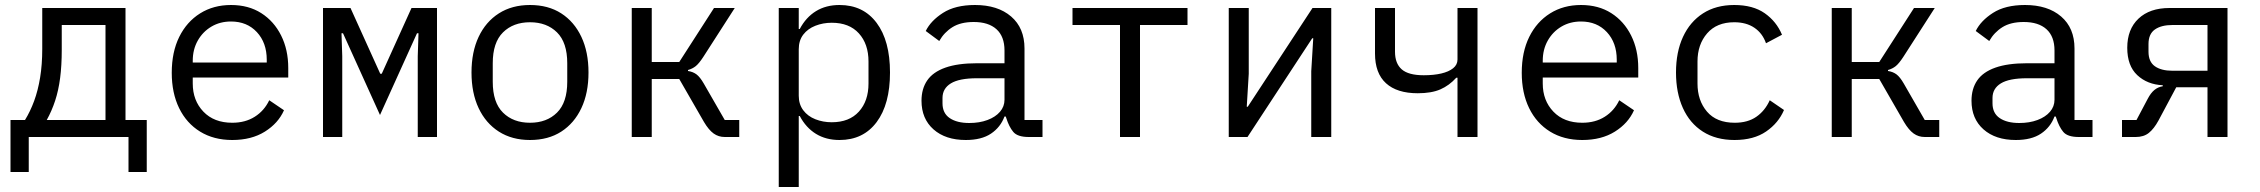

<svg xmlns="http://www.w3.org/2000/svg" viewBox="-20 -548 9040 768"><path d="M22 -68H80Q101 -102 116.5 -144Q132 -186 140.5 -238Q149 -290 149 -352V-516H482V-68H567V140H494V0H95V140H22ZM402 -68V-448H227V-348Q227 -286 220.5 -236Q214 -186 200.5 -145Q187 -104 167 -68Z M909 12Q835 12 780.5 -21.5Q726 -55 696.5 -115.5Q667 -176 667 -257Q667 -340 697 -400.5Q727 -461 780.5 -494.5Q834 -528 904 -528Q974 -528 1025 -495.5Q1076 -463 1104.5 -406Q1133 -349 1133 -276V-238H751V-214Q751 -146 793.5 -101.5Q836 -57 909 -57Q961 -57 999 -81Q1037 -105 1057 -147L1116 -107Q1093 -55 1039.5 -21.5Q986 12 909 12ZM904 -462Q860 -462 825.5 -441.5Q791 -421 771 -385.5Q751 -350 751 -305V-298H1047V-309Q1047 -377 1007.5 -419.5Q968 -462 904 -462Z M1272 0V-516H1382L1501 -253H1507L1626 -516H1728V0H1651V-323L1654 -415H1648L1500 -88L1352 -415H1346L1349 -323V0Z M2100 12Q2028 12 1975.5 -21.5Q1923 -55 1894.5 -115.5Q1866 -176 1866 -258Q1866 -340 1894.5 -400.5Q1923 -461 1975.5 -494.5Q2028 -528 2100 -528Q2173 -528 2225 -494.5Q2277 -461 2305.5 -400.5Q2334 -340 2334 -258Q2334 -176 2305.5 -115.5Q2277 -55 2225 -21.5Q2173 12 2100 12ZM2100 -57Q2167 -57 2208 -97.5Q2249 -138 2249 -221V-295Q2249 -378 2208 -418.5Q2167 -459 2100 -459Q2033 -459 1992 -418.5Q1951 -378 1951 -295V-221Q1951 -138 1992 -97.5Q2033 -57 2100 -57Z M2507 -516H2587V-300H2697L2836 -516H2919L2793 -320Q2776 -294 2763 -283.5Q2750 -273 2732 -268V-264Q2752 -261 2766 -250.5Q2780 -240 2795 -214L2879 -68H2937V0H2879Q2854 0 2834.5 -14Q2815 -28 2796 -60L2697 -232H2587V0H2507Z M3095 -516H3175V-432H3179Q3204 -479 3244 -503.5Q3284 -528 3338 -528Q3433 -528 3486.5 -456.5Q3540 -385 3540 -258Q3540 -131 3486.5 -59.5Q3433 12 3338 12Q3284 12 3244 -12.5Q3204 -37 3179 -84H3175V200H3095ZM3307 -59Q3377 -59 3415.5 -101.5Q3454 -144 3454 -214V-302Q3454 -372 3415.5 -414.5Q3377 -457 3307 -457Q3272 -457 3241.5 -445Q3211 -433 3193 -409.5Q3175 -386 3175 -351V-165Q3175 -131 3193 -107Q3211 -83 3241.5 -71Q3272 -59 3307 -59Z M4095 0Q4050 0 4033 -20.5Q4016 -41 4005 -76L4003 -82H3998Q3982 -39 3944 -13.5Q3906 12 3843 12Q3762 12 3714 -30.5Q3666 -73 3666 -145Q3666 -193 3689 -226.5Q3712 -260 3761.5 -277.5Q3811 -295 3888 -295H3998V-346Q3998 -402 3966 -431Q3934 -460 3875 -460Q3823 -460 3790 -439.5Q3757 -419 3737 -384L3683 -424Q3703 -465 3752 -496.5Q3801 -528 3880 -528Q3971 -528 4024.5 -482Q4078 -436 4078 -354V-68H4150V0ZM3857 -56Q3898 -56 3930 -68Q3962 -80 3980 -101Q3998 -122 3998 -149V-235H3888Q3817 -235 3783.5 -214.5Q3750 -194 3750 -156V-135Q3750 -95 3779 -75.5Q3808 -56 3857 -56Z M4460 -448H4270V-516H4730V-448H4540V0H4460Z M4895 0V-516H4975V-253L4967 -121H4971L5009 -179L5230 -516H5305V0H5225V-263L5233 -395H5229L5225 -389L4970 0Z M5810 -237H5805Q5777 -206 5741.5 -190.5Q5706 -175 5651 -175Q5568 -175 5524 -215Q5480 -255 5480 -334V-516H5560V-341Q5560 -294 5587 -270.5Q5614 -247 5675 -247Q5715 -247 5745 -254Q5775 -261 5792.5 -275Q5810 -289 5810 -310V-516H5890V0H5810Z M6309 12Q6235 12 6180.5 -21.5Q6126 -55 6096.5 -115.5Q6067 -176 6067 -257Q6067 -340 6097 -400.5Q6127 -461 6180.5 -494.5Q6234 -528 6304 -528Q6374 -528 6425 -495.5Q6476 -463 6504.5 -406Q6533 -349 6533 -276V-238H6151V-214Q6151 -146 6193.5 -101.5Q6236 -57 6309 -57Q6361 -57 6399 -81Q6437 -105 6457 -147L6516 -107Q6493 -55 6439.5 -21.5Q6386 12 6309 12ZM6304 -462Q6260 -462 6225.5 -441.5Q6191 -421 6171 -385.5Q6151 -350 6151 -305V-298H6447V-309Q6447 -377 6407.5 -419.5Q6368 -462 6304 -462Z M6918 12Q6844 12 6791.5 -21.5Q6739 -55 6711.5 -116Q6684 -177 6684 -258Q6684 -340 6712 -400.5Q6740 -461 6792 -494.5Q6844 -528 6917 -528Q6992 -528 7039 -495Q7086 -462 7108 -409L7044 -375Q7030 -415 6997.5 -437Q6965 -459 6917 -459Q6847 -459 6808.5 -414.5Q6770 -370 6770 -302V-214Q6770 -146 6808 -101.5Q6846 -57 6919 -57Q6971 -57 7005.5 -81Q7040 -105 7059 -147L7116 -108Q7094 -56 7044.5 -22Q6995 12 6918 12Z M7307 -516H7387V-300H7497L7636 -516H7719L7593 -320Q7576 -294 7563 -283.5Q7550 -273 7532 -268V-264Q7552 -261 7566 -250.5Q7580 -240 7595 -214L7679 -68H7737V0H7679Q7654 0 7634.5 -14Q7615 -28 7596 -60L7497 -232H7387V0H7307Z M8295 0Q8250 0 8233 -20.5Q8216 -41 8205 -76L8203 -82H8198Q8182 -39 8144 -13.5Q8106 12 8043 12Q7962 12 7914 -30.5Q7866 -73 7866 -145Q7866 -193 7889 -226.5Q7912 -260 7961.5 -277.5Q8011 -295 8088 -295H8198V-346Q8198 -402 8166 -431Q8134 -460 8075 -460Q8023 -460 7990 -439.5Q7957 -419 7937 -384L7883 -424Q7903 -465 7952 -496.5Q8001 -528 8080 -528Q8171 -528 8224.5 -482Q8278 -436 8278 -354V-68H8350V0ZM8057 -56Q8098 -56 8130 -68Q8162 -80 8180 -101Q8198 -122 8198 -149V-235H8088Q8017 -235 7983.5 -214.5Q7950 -194 7950 -156V-135Q7950 -95 7979 -75.5Q8008 -56 8057 -56Z M8468 -68H8526L8571 -153Q8583 -176 8597.5 -188Q8612 -200 8631 -203V-207Q8569 -210 8529 -247.5Q8489 -285 8489 -357Q8489 -431 8534 -473.5Q8579 -516 8658 -516H8890V0H8810V-199H8685L8614 -66Q8596 -33 8575.5 -16.5Q8555 0 8523 0H8468ZM8810 -448H8670Q8625 -448 8599.5 -430Q8574 -412 8574 -372V-341Q8574 -301 8599.5 -283Q8625 -265 8670 -265H8810Z"/></svg>

Font: Lilex
Style: Regular
Weight: 400
Monospace: yes
Designer: Mike Abbink, Paul van der Laan, Pieter van Rosmalen, Mikhael Khrustik
Foundry: Mikhael Khrustik
Version: Version 2.510